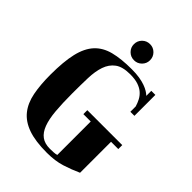

<svg xmlns="http://www.w3.org/2000/svg" viewBox="-273 -1062 1271 1271"><g transform="rotate(45 363.0 -426.0)"><path d="M297 -846Q297 -878 319 -900Q341 -922 373 -922Q404 -922 426 -900Q448 -878 448 -846Q448 -815 426 -793Q404 -771 373 -771Q341 -771 319 -793Q297 -815 297 -846ZM597 -563Q590 -587 578.5 -609.5Q567 -632 547.5 -649.5Q528 -667 497.5 -677.5Q467 -688 421 -688Q350 -688 313 -660.5Q276 -633 259.5 -585Q243 -537 241 -471Q239 -405 239 -327Q239 -234 245 -165.5Q251 -97 268 -52Q285 -7 315 15Q345 37 393 37Q407 37 426.5 36Q446 35 457 31V-282H388V-319H715V-282H647V8Q592 33 533.5 51.5Q475 70 398 70Q290 70 222 46Q154 22 115.5 -26Q77 -74 63 -146Q49 -218 49 -313Q49 -435 67.5 -514Q86 -593 128 -638.5Q170 -684 238 -701.5Q306 -719 405 -719Q446 -719 477 -714Q508 -709 531.5 -700.5Q555 -692 571 -682Q587 -672 597 -662V-709H635V-513H597Z"/></g></svg>

Font: Cafe24 ClassicType
Style: Regular
Weight: 400
Designer: Cafe24 thkim, hmlim, mnelim & 4IR
Foundry: Cafe24
Version: Version 1.000